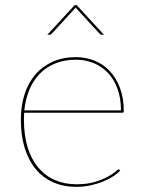

<svg xmlns="http://www.w3.org/2000/svg" viewBox="-20 -720 556 746"><path d="M450 -291Q450 -338.5 436.5 -375.2Q423 -412 399.2 -437Q375.5 -462 343.5 -475Q311.5 -488 275 -488Q231 -488 195.8 -474Q160.5 -460 135 -434Q109.5 -408 94.2 -371.8Q79 -335.5 74.5 -291ZM447 -58Q438.5 -47.5 421.8 -36.2Q405 -25 382.2 -15.5Q359.5 -6 332.5 0Q305.5 6 277 6Q226.5 6 186.5 -11.8Q146.5 -29.5 118.8 -63Q91 -96.5 76 -145Q61 -193.5 61 -255Q61 -309 75.5 -353.8Q90 -398.5 117.5 -430.5Q145 -462.5 184.8 -480.2Q224.5 -498 275 -498Q313.5 -498 347.5 -484.2Q381.5 -470.5 406.8 -443.5Q432 -416.5 446.5 -377.2Q461 -338 461 -287Q461 -284.5 459.2 -283.2Q457.5 -282 455 -282H74Q73.5 -275 73.2 -268.5Q73 -262 73 -255Q73 -194 87.5 -147.2Q102 -100.5 128.8 -68.8Q155.5 -37 193.2 -20.5Q231 -4 277 -4Q318 -4 348 -13Q378 -22 398 -33Q418 -44 428.5 -53Q439 -62 441 -62Q443 -62 445 -60ZM384 -585H375Q371 -585 367 -589L277 -687Q275 -689 274 -690.5Q273 -689 271 -687L181 -589Q179.5 -587.5 177.5 -586.2Q175.5 -585 173 -585H164L270 -700H278Z"/></svg>

Font: Lato 2
Style: Regular
Weight: 100
Designer: Lukasz Dziedzic with Adam Twardoch and Botio Nikoltchev
Foundry: tyPoland Lukasz Dziedzic
Version: Version 2.015; 2015-08-06; http://www.latofonts.com/